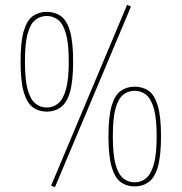

<svg xmlns="http://www.w3.org/2000/svg" viewBox="-20 -761 750 793"><path d="M65 -507Q65 -588 78 -632.5Q91 -677 115.5 -694.5Q140 -712 173 -712Q207 -712 231.5 -694.5Q256 -677 269 -632.5Q282 -588 282 -507Q282 -426 269 -381Q256 -336 231 -318Q206 -300 173 -300Q140 -300 115.5 -318Q91 -336 78 -381Q65 -426 65 -507ZM83 -507Q83 -433 94 -392Q105 -351 125.5 -334Q146 -317 173 -317Q200 -317 220.5 -334Q241 -351 252.5 -392Q264 -433 264 -507Q264 -581 252.5 -621.5Q241 -662 220.5 -678.5Q200 -695 173 -695Q146 -695 125.5 -678.5Q105 -662 94 -621.5Q83 -581 83 -507ZM207 12 191 6 505 -741 521 -734ZM428 -198Q428 -279 441 -323.5Q454 -368 478.5 -385.5Q503 -403 536 -403Q570 -403 594.5 -385.5Q619 -368 632 -323.5Q645 -279 645 -198Q645 -117 632 -72Q619 -27 594 -9Q569 9 536 9Q503 9 478.5 -9Q454 -27 441 -72Q428 -117 428 -198ZM446 -198Q446 -124 457 -83Q468 -42 488.5 -25Q509 -8 536 -8Q563 -8 583.5 -25Q604 -42 615.5 -83Q627 -124 627 -198Q627 -272 615.5 -312.5Q604 -353 583.5 -369.5Q563 -386 536 -386Q509 -386 488.5 -369.5Q468 -353 457 -312.5Q446 -272 446 -198Z"/></svg>

Font: Georama SemiCondensed Thin
Style: Regular
Weight: 100
Width: 4
Designer: Jean-Baptiste Levee
Foundry: Production Type
Version: Version 1.000